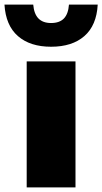

<svg xmlns="http://www.w3.org/2000/svg" viewBox="-68 -818 447 838"><path d="M48.5 0V-550H261.5V0ZM155 -614Q63.5 -614 10.2 -660.5Q-43 -707 -48.5 -798H77Q80.5 -757 100 -737.2Q119.5 -717.5 155 -717.5Q191.5 -717.5 210.8 -737.2Q230 -757 233 -798H358.5Q353.5 -707 300.2 -660.5Q247 -614 155 -614Z"/></svg>

Font: Encode Sans Condensed Thin Black
Style: Regular
Weight: 900
Version: Version 3.002